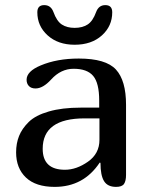

<svg xmlns="http://www.w3.org/2000/svg" viewBox="-20 -731 586 751"><path d="M419 -683Q419 -629 378.5 -592.5Q338 -556 272 -556Q207 -556 166.5 -592.5Q126 -629 126 -683Q126 -711 153 -711Q179 -711 189 -684Q202 -648 222 -635Q242 -622 272 -622Q302 -622 322.5 -635Q343 -648 356 -684Q366 -711 392 -711Q419 -711 419 -683ZM370 -95Q307 0 194 0Q120 0 81.5 -36.5Q43 -73 43 -135Q43 -170 54.5 -199Q66 -228 92.5 -254Q119 -280 171 -295Q223 -310 295 -310H368V-338Q368 -406 344.5 -434Q321 -462 268 -462Q218 -462 180 -420Q148 -385 119 -385Q102 -385 93 -394.5Q84 -404 84 -419Q84 -452 139 -475Q203 -502 288 -502Q394 -502 433.5 -459Q473 -416 473 -321V-47Q473 -23 465 -11.5Q457 0 434 0Q401 0 387 -22.5Q373 -45 373 -94ZM311 -268Q147 -268 147 -149Q147 -67 234 -67Q279 -67 324 -98.5Q369 -130 369 -184V-268Z"/></svg>

Font: Marmelad
Style: Regular
Weight: 400
Designer: Manvel Shmavonyan
Foundry: Cyreal
Version: Version 1.001;PS 001.001;hotconv 1.0.88;makeotf.lib2.5.64775